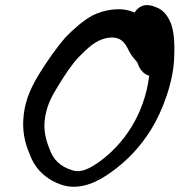

<svg xmlns="http://www.w3.org/2000/svg" viewBox="-20 -728 697 745"><path d="M94 -133C115 -73 158 -30 225 -9C297 11 364 -26 410 -59C471 -102 523 -156 566 -225C611 -297 655 -415 656 -511C658 -552 656 -593 647 -626C638 -655 619 -689 585 -700C577 -703 532 -726 502 -679C501 -680 498 -681 495 -682C448 -702 382 -690 339 -668C302 -648 264 -614 235 -584L234 -583C200 -544 166 -495 137 -449C107 -401 79 -348 72 -282C65 -223 76 -174 94 -133ZM204 -392C230 -435 258 -478 287 -508C321 -543 351 -570 388 -579C444 -592 464 -566 480 -531C491 -509 502 -500 511 -488L512 -487C516 -482 521 -446 559 -434C540 -281 458 -167 365 -100C330 -76 297 -56 262 -67C212 -82 186 -109 171 -153C158 -185 148 -224 154 -266C161 -317 179 -352 204 -392Z"/></svg>

Font: Stray Cat
Style: BlkObl
Weight: 900
Version: Version 1.0